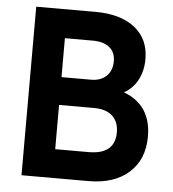

<svg xmlns="http://www.w3.org/2000/svg" viewBox="-51 -744 713 791"><g transform="rotate(5 305.5 -348.5)"><path d="M67 -697H312Q416 -697 475 -650.5Q534 -604 534 -521Q534 -473 514.5 -435.5Q495 -398 458 -377Q572 -334 572 -204Q572 -109 511 -54.5Q450 0 344 0H67ZM443 -210Q443 -254 416.5 -278Q390 -302 341 -302H196V-119H334Q443 -119 443 -210ZM405 -501Q405 -538 380.5 -558Q356 -578 312 -578H196V-417H318Q358 -417 381.5 -439.5Q405 -462 405 -501Z"/></g></svg>

Font: Hanken Grotesk
Style: Bold
Weight: 700
Designer: Alfredo Marco Pradil
Foundry: Hanken Design Co.
Version: Version 3.014